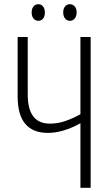

<svg xmlns="http://www.w3.org/2000/svg" viewBox="-20 -889 524 909"><path d="M409.2 0H360.8V-305.7Q278.8 -259.8 207 -259.8Q63.5 -259.8 63.5 -432.1V-713.9H111.3V-441.9Q111.3 -303.7 215.8 -303.7Q253.4 -303.7 288.3 -315.7Q323.2 -327.6 360.8 -348.1V-713.9H409.2ZM129.9 -830.1Q129.9 -847.7 138.7 -858.4Q147.5 -869.1 161.6 -869.1Q175.3 -869.1 183.8 -858.6Q192.4 -848.1 192.4 -830.1Q192.4 -811 183.8 -800.8Q175.3 -790.5 161.6 -790.5Q147.5 -790.5 138.7 -801.3Q129.9 -812 129.9 -830.1ZM279.3 -830.6Q279.3 -848.1 288.1 -858.6Q296.9 -869.1 311 -869.1Q324.2 -869.1 333.5 -858.9Q342.8 -848.6 342.8 -830.6Q342.8 -812 333.7 -801.3Q324.7 -790.5 311 -790.5Q296.9 -790.5 288.1 -801.3Q279.3 -812 279.3 -830.6Z"/></svg>

Font: Open Sans Condensed Light
Style: Regular
Weight: 300
Width: 3
Designer: Monotype Design Team
Foundry: Monotype Imaging Inc.
Version: Version 3.003; ttfautohint (v1.8.4)